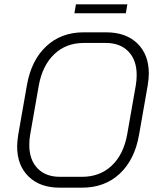

<svg xmlns="http://www.w3.org/2000/svg" viewBox="-20 -857 729 885"><path d="M59 -182Q59 -204 64 -236L104 -464Q124 -579 193 -643.5Q262 -708 365 -708H469Q561 -708 613.5 -656.5Q666 -605 666 -518Q666 -496 661 -464L621 -236Q601 -121 532 -56.5Q463 8 359 8H255Q164 8 111.5 -43.5Q59 -95 59 -182ZM358 -42Q440 -42 494.5 -93Q549 -144 566 -236L606 -464Q610 -487 610 -511Q610 -580 572 -619.5Q534 -659 468 -659H366Q285 -659 230.5 -607.5Q176 -556 159 -464L119 -236Q115 -215 115 -189Q115 -121 152.5 -81.5Q190 -42 256 -42ZM330 -837H567L560 -796H323Z"/></svg>

Font: Bai Jamjuree Light
Style: Italic
Weight: 300
Italic angle: -10°
Version: Version 1.000; ttfautohint (v1.6)